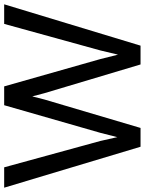

<svg xmlns="http://www.w3.org/2000/svg" viewBox="98 -818 720 957"><g transform="rotate(-90 458.5 -340.0)"><path d="M685.1 -200.2 664.1 -112.3 642.1 -200.2 505.9 -679.7H412.1L274.4 -200.2L252.9 -115.7L233.9 -200.2L102.5 -679.7H1L205.1 0H298.8L440.4 -478.5L456.1 -539.6L472.2 -478.5L615.2 0H709L915 -679.7H817.4Z"/></g></svg>

Font: Inder
Style: Regular
Weight: 400
Designer: Irina Smirnova
Foundry: Irina Smirnova
Version: Version 1.001